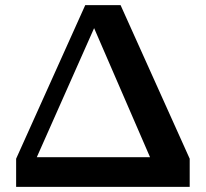

<svg xmlns="http://www.w3.org/2000/svg" viewBox="-20 -730 804 750"><path d="M43 0V-110L313 -710H451L721 -110V0ZM586 -70 326 -670 380 -693 106 -76 78 -116H652Z"/></svg>

Font: Roboto Serif SemiBold
Style: Regular
Weight: 600
Designer: Greg Gazdowicz
Foundry: Commercial Type
Version: Version 1.008